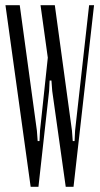

<svg xmlns="http://www.w3.org/2000/svg" viewBox="-20 -719 384 739"><path d="M257 -216 260 -176H267L269 -216L323 -699H342L263 0H233L181 -369L178 -409H171L169 -369L128 0H98L1 -699H56L122 -216L125 -176H132L134 -216L164 -497L136 -699H191Z"/></svg>

Font: Moniqa Cond Heading
Style: Regular
Weight: 400
Width: 3
Designer: Rajesh Rajput
Foundry: Rajesh Rajput
Version: Version 1.000